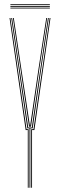

<svg xmlns="http://www.w3.org/2000/svg" viewBox="-20 -885 283 905"><path d="M119 0V-280H109L67.8 -564L33 -800H37L71.8 -564L113 -284H130L170.8 -564L206 -800H210L174.8 -564L134 -280H123V0ZM111 0V-272H101L25 -800H29L105 -276H115V0ZM127 0V-276H138L214 -800H218L142 -272H131V0ZM117 -288 76 -564 41 -800H45L80 -564L121 -292H122L162 -564L198 -800H202L166 -564L126 -288ZM215 -861H29V-865H215ZM215 -853H29V-857H215ZM215 -845H29V-849H215Z"/></svg>

Font: Big Shoulders Inline Display Thin
Style: Regular
Weight: 100
Designer: Patric King
Foundry: XO Type Co
Version: Version 1.000